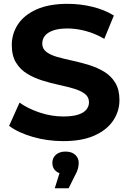

<svg xmlns="http://www.w3.org/2000/svg" viewBox="-20 -732 678 1012"><path d="M313.2 11.8Q229.4 11.8 152.2 -10.6Q75.1 -33.1 28.1 -68.7L83 -191.2Q127.5 -159.2 189.3 -138.7Q251.1 -118.1 314 -118.1Q362.4 -118.1 391.9 -127.8Q421.4 -137.4 435.2 -154.3Q449 -171.3 449 -192.9Q449 -221 426.8 -237.7Q404.6 -254.5 368.6 -265Q332.6 -275.5 289.2 -284.9Q245.8 -294.3 202.1 -308Q158.5 -321.7 122.5 -343.8Q86.5 -365.9 64.3 -402.2Q42.1 -438.5 42.1 -494.5Q42.1 -554.1 74.4 -603.3Q106.7 -652.6 172.2 -682.2Q237.8 -711.8 337.3 -711.8Q402.9 -711.8 467.1 -696.2Q531.2 -680.6 580.2 -650.2L529.7 -527.4Q481.3 -555.3 431.9 -568.6Q382.5 -581.9 335.9 -581.9Q288.7 -581.9 259 -571Q229.3 -560.2 216 -542.4Q202.7 -524.5 202.7 -502.3Q202.7 -474.6 224.9 -458.1Q247.1 -441.5 283.1 -431.5Q319.1 -421.5 362.7 -412Q406.3 -402.5 449.8 -389.1Q493.2 -375.7 529.2 -353.9Q565.2 -332.1 587.4 -296Q609.6 -259.9 609.6 -204.9Q609.6 -146.3 577 -97.1Q544.5 -47.8 478.8 -18Q413.1 11.8 313.2 11.8ZM268.7 260.3 308.8 131.6 325.4 185.3Q291.8 185.3 273.9 169.4Q255.9 153.6 255.9 126.8Q255.9 100.1 274.8 83.5Q293.6 66.9 325.4 66.9Q357.7 66.9 376.3 83.8Q394.9 100.7 394.9 126.8Q394.9 139 391.3 154.9Q387.7 170.8 375.9 191.7L341.7 260.3Z"/></svg>

Font: Montserrat Thin
Style: Regular
Weight: 100
Designer: Julieta Ulanovsky
Foundry: Julieta Ulanovsky
Version: Version 9.000